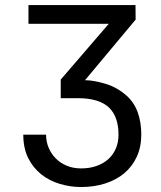

<svg xmlns="http://www.w3.org/2000/svg" viewBox="-20 -731 640 761"><path d="M411.1 -636.7 220.7 -415.5V-341.8H290.5Q331.1 -341.8 361.8 -332.5Q392.6 -323.2 412.6 -304.2Q430.7 -286.6 440.2 -259.8Q449.7 -232.9 449.7 -196.3Q449.7 -167.5 439.5 -143.1Q429.2 -118.7 410.2 -101.1Q391.1 -83.5 363.5 -73.5Q335.9 -63.5 301.3 -63.5Q270.5 -63.5 244.9 -74Q219.2 -84.5 201.2 -103Q183.1 -121.1 172.9 -145.3Q162.6 -169.4 162.6 -197.3H72.3Q72.3 -143.1 92 -104Q111.8 -64.9 144 -39.6Q176.3 -14.2 217.5 -2Q258.8 10.3 301.3 10.3Q353 10.3 396.7 -3.7Q440.4 -17.6 472.7 -44.4Q504.4 -71.3 522.2 -109.9Q540 -148.4 540 -198.2Q540 -247.1 525.6 -286.4Q511.2 -325.7 481.4 -352.1Q443.4 -385.7 396.5 -399.4Q349.6 -413.1 317.4 -413.1H316.9L517.6 -653.3L517.1 -710.9H92.8V-636.7Z"/></svg>

Font: RobotoMono Nerd Font
Style: Regular
Weight: 400
Monospace: yes
Designer: Google
Version: Version 3.000;Nerd Fonts 3.2.1